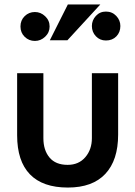

<svg xmlns="http://www.w3.org/2000/svg" viewBox="-20 -832 607 863"><path d="M393 -503V-211Q393 -160 363.5 -125.5Q334 -91 284 -91Q230 -91 202.5 -124Q175 -157 175 -211V-503H57V-224Q57 -108 114.5 -48.5Q172 11 285 11Q396 11 453.5 -50.5Q511 -112 511 -227V-503ZM72 -713Q72 -685 91 -666.5Q110 -648 137 -648Q163 -648 183 -667Q203 -686 203 -713Q203 -740 183 -759Q163 -778 137 -778Q110 -778 91 -759.5Q72 -741 72 -713ZM204 -651H283L431 -812H285ZM456 -650Q485 -650 503 -668.5Q521 -687 521 -715Q521 -741 502.5 -760.5Q484 -780 456 -780Q429 -780 411 -760.5Q393 -741 393 -715Q393 -688 411 -669Q429 -650 456 -650Z"/></svg>

Font: Geom Medium
Style: Bold
Weight: 500
Version: Version 1.102